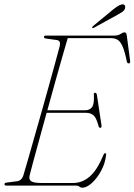

<svg xmlns="http://www.w3.org/2000/svg" viewBox="-20 -866 627 896"><path d="M336 0H9Q0.5 0 1 -6.5Q1 -13 11.5 -14L58 -20Q81 -22.5 89 -47.5Q97.5 -75 111 -122.5Q124.5 -170 141.2 -228.8Q158 -287.5 175.8 -350.2Q193.5 -413 209.8 -471.8Q226 -530.5 239 -577.8Q252 -625 259 -652Q264 -676 246 -679L195 -686Q185 -687.5 185 -693.5Q185 -700 194.5 -700H514Q531.5 -700 542.5 -707.5Q553.5 -715 561 -715Q569.5 -715 571.5 -701.5L587 -583.5Q589 -570 581 -570Q573.5 -570 571.5 -580.5Q562.5 -625 552.5 -648.2Q542.5 -671.5 529.5 -679.8Q516.5 -688 499 -688H296Q286 -654.5 270.8 -600.8Q255.5 -547 237.2 -482.2Q219 -417.5 201 -351.5H378.5Q398.5 -351.5 409.5 -366Q420.5 -380.5 418 -424Q416.5 -433 423.5 -433Q430 -433 432 -424.5L453.5 -282Q455 -270 449 -269.5Q442 -268.5 439.5 -279Q430 -315.5 416.8 -327.5Q403.5 -339.5 381 -339.5H197.5Q180.5 -277.5 164.8 -220.2Q149 -163 136.8 -118Q124.5 -73 118.5 -48.5Q113.5 -30 124.5 -21Q135.5 -12 175 -12H321Q363.5 -12 398.5 -42Q433.5 -72 463.5 -144.5Q466 -151 470.5 -151Q476.5 -151 475 -142Q471 -104 452 -69Q433 -34 408.8 -12Q384.5 10 364.5 10Q356 10 350.5 5Q345 0 336 0ZM509 -822.5Q540.5 -848 555 -845.5Q562 -844 563.8 -837.2Q565.5 -830.5 562.5 -824Q557.5 -814.5 548.2 -808.8Q539 -803 526.5 -796L417.5 -736Q412 -733 410.5 -736.5Q408.5 -739.5 415 -745Z"/></svg>

Font: Fraunces 144pt Soft Thin
Style: Italic
Weight: 100
Italic angle: -16°
Version: Version 1.000;[0bf87f6ff]